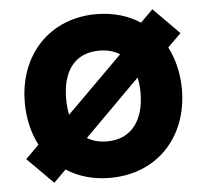

<svg xmlns="http://www.w3.org/2000/svg" viewBox="-45 -603 718 666"><g transform="rotate(-5 313.5 -270.0)"><path d="M118 15 160.5 -27.5C202.5 0 254.5 15 313 15C475 15 587 -102 587 -270C587 -325.5 574.5 -375.5 552.5 -418L599 -464L509 -555L466 -512C424 -539.5 372 -555 313 -555C153 -555 40 -439 40 -270C40 -214 52.5 -164 74.5 -121.5L28 -75ZM184 -270C184 -364 224 -428 313 -428C341 -428 365 -421.5 384 -409L189.5 -215.5C186 -232 184 -250 184 -270ZM244 -130 437.5 -323.5C441 -307.5 443 -289.5 443 -270C443 -177 400 -112 313 -112C285.5 -112 262.5 -118.5 244 -130Z"/></g></svg>

Font: Eudonet ExtraBold
Style: Regular
Weight: 800
Designer: Mikhail Sharanda
Foundry: Mikhail Sharanda
Version: Version 4.503;Glyphs 3.1.2 (3151)